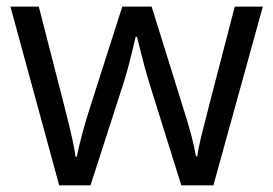

<svg xmlns="http://www.w3.org/2000/svg" viewBox="-20 -555 818 575"><path d="M522.9 0 424.8 -314Q415.5 -342.8 390.1 -444.8H386.2Q366.7 -359.4 352.1 -313L251 0H157.2L11.2 -535.2H96.2Q147.9 -333.5 175 -228Q202.1 -122.6 206.1 -85.9H210Q215.3 -113.8 227.3 -158Q239.3 -202.1 248 -228L346.2 -535.2H434.1L529.8 -228Q557.1 -144 566.9 -86.9H570.8Q572.8 -104.5 581.3 -141.1Q589.8 -177.7 683.1 -535.2H767.1L619.1 0Z"/></svg>

Font: Samim FD
Style: FD
Weight: 400
Foundry: DejaVu fonts team - Redesigned by Saber Rastikerdar
Version: Version 4.0.5